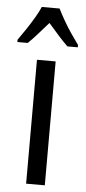

<svg xmlns="http://www.w3.org/2000/svg" viewBox="-81 -798 371 829"><g transform="rotate(5 105.0 -383.0)"><path d="M146 0H65V-537H146ZM143 -766Q154 -744 169 -717.5Q184 -691 202 -664.5Q220 -638 236 -616V-606H191Q170 -626 149 -650Q128 -674 105 -700Q82 -674 59.5 -648.5Q37 -623 19 -606H-26V-616Q-8 -641 9.5 -667.5Q27 -694 42 -719.5Q57 -745 66 -766Z"/></g></svg>

Font: Noto Sans Arabic ExtraCondensed
Style: Regular
Weight: 400
Width: 2
Designer: Monotype Design Team, Nadine Chahine, Nizar Qandah and Khaled Hosny
Foundry: Monotype Imaging Inc.
Version: Version 2.012